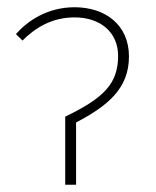

<svg xmlns="http://www.w3.org/2000/svg" viewBox="-20 -510 432 530"><path d="M160 0H190V-172C278 -218 336 -266 336 -354C336 -442 270 -490 186 -490C110 -490 56 -452 24 -416L42 -398C76 -432 122 -462 186 -462C258 -462 306 -420 306 -356C306 -280 268 -240 160 -188Z"/></svg>

Font: Source Sans Pro ExtraLight
Style: Regular
Weight: 200
Designer: Paul D. Hunt
Foundry: Adobe Systems Incorporated
Version: Version 3.006;hotconv 1.0.111;makeotfexe 2.5.65597